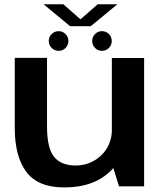

<svg xmlns="http://www.w3.org/2000/svg" viewBox="-20 -858 755 884"><path d="M528 0H643.5V-591H495V-106ZM196.5 -591.5H48V-268Q48 -137.5 101.5 -66.2Q155 5 276 5Q414 5 491.2 -73Q568.5 -151 568.5 -227L495.5 -265.5Q495.5 -190 446.2 -143Q397 -96 328 -96Q261.5 -96 229 -136Q196.5 -176 196.5 -276.5ZM250 -624Q268.5 -624 281.8 -637.2Q295 -650.5 295 -669Q295 -688 281.8 -701.2Q268.5 -714.5 250 -714.5Q231 -714.5 217.8 -701.2Q204.5 -688 204.5 -669Q204.5 -650.5 217.8 -637.2Q231 -624 250 -624ZM449 -624Q468.5 -624 481.5 -637.2Q494.5 -650.5 494.5 -669Q494.5 -688 481.5 -701.2Q468.5 -714.5 449 -714.5Q430.5 -714.5 417.5 -701.2Q404.5 -688 404.5 -669Q404.5 -650.5 417.5 -637.2Q430.5 -624 449 -624ZM302.5 -737.5H398L520.5 -838.5H430L350.5 -769L271.5 -838.5H180.5Z"/></svg>

Font: Anybody SemiExpanded SemiBold
Style: Regular
Weight: 600
Width: 6
Designer: Tyler Finck
Foundry: Etcetera Type Company
Version: Version 1.113;gftools[0.9.25]